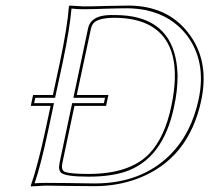

<svg xmlns="http://www.w3.org/2000/svg" viewBox="-20 -668 753 691"><path d="M281.2 -645Q312.5 -645 360.8 -646.5Q410.2 -647.9 440.9 -647.9Q581.1 -647.9 656.7 -550.8Q732.4 -454.6 706.1 -315.9Q705.1 -311.5 704.6 -308.1Q659.7 -95.7 477.1 -25.9Q403.3 2 320.8 2Q264.2 2 212.9 1Q174.3 0 144 0L91.3 2.9L90.8 0Q115.2 -68.8 143.6 -200.2L162.1 -287.1H90.8L99.1 -326.2H170.4L195.8 -444.8Q223.1 -574.2 228 -645L230.5 -647.9Q232.9 -647.9 281.2 -645ZM204.6 -82Q199.2 -57.1 211.9 -50.3Q229.5 -42 298.8 -42Q447.3 -42 517.6 -115.2Q572.8 -173.8 596.2 -284.2Q643.1 -503.9 523.4 -574.2Q472.2 -603.5 393.6 -604Q330.1 -604 314.5 -582Q309.1 -573.7 307.1 -564L256.3 -326.2H370.1L361.8 -287.1H248ZM281.2 -634.8Q255.9 -634.8 237.3 -637.2Q231.4 -566.4 205.6 -442.9L178.2 -315.9H106.9L103 -296.9H174.3L153.3 -197.8Q127.4 -75.2 104.5 -8.3Q123 -9.8 144 -9.8Q175.3 -9.8 212.9 -9.3Q265.1 -8.3 320.8 -7.8Q488.3 -7.8 591.8 -110.4Q668.5 -187 694.8 -310.1Q724.1 -447.8 650.9 -543Q596.7 -611.8 505.9 -631.3Q474.1 -637.7 440.9 -638.2Q410.2 -638.2 361.3 -636.7Q312 -634.8 281.2 -634.8ZM194.8 -84 239.7 -296.9H354L357.9 -315.9H244.1L296.9 -565.9Q305.7 -608.4 364.7 -613.3Q377 -614.3 393.6 -613.8Q579.6 -613.8 612.3 -458Q618.7 -427.2 619.1 -392.6Q619.1 -341.3 606 -281.7Q566.4 -94.2 428.7 -49.3Q375 -32.2 298.8 -32.2Q214.4 -32.2 199.2 -46.9Q192.4 -55.2 192.4 -66.4Q192.9 -73.7 194.8 -84Z"/></svg>

Font: Linux Biolinum Outline O
Style: Italic
Weight: 400
Italic angle: -12°
Designer: Philipp H. Poll
Foundry: Philipp H. Poll
Version: Version 0.6.2